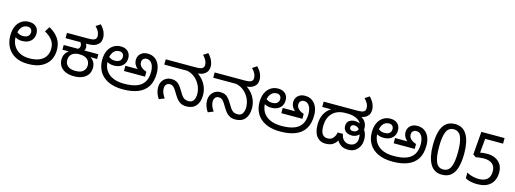

<svg xmlns="http://www.w3.org/2000/svg" viewBox="-6 -1734 7225 2693"><g transform="rotate(15 3607.0 -388.0)"><path d="M375 12Q267 12 191.5 -29Q116 -70 76.5 -142.5Q37 -215 37 -308Q37 -387 62.5 -444Q88 -501 134.5 -532Q181 -563 242 -563Q287 -563 319 -547Q351 -531 368 -501Q385 -471 385 -429Q385 -386 365.5 -352Q346 -318 307.5 -298Q269 -278 212 -278Q190 -278 171 -282Q152 -286 136.5 -293.5Q121 -301 108 -309L118 -380Q128 -373 141.5 -365.5Q155 -358 171 -353Q187 -348 206 -348Q259 -348 283 -370.5Q307 -393 307 -427Q307 -459 289 -476Q271 -493 242 -493Q209 -493 180 -475Q151 -457 133 -416Q115 -375 115 -306Q115 -241 145 -187Q175 -133 233.5 -101Q292 -69 378 -69Q462 -69 520.5 -94Q579 -119 609.5 -166.5Q640 -214 640 -281Q640 -352 600 -403.5Q560 -455 492 -491L538 -565Q625 -518 673.5 -448Q722 -378 722 -281Q722 -201 686.5 -134.5Q651 -68 574.5 -28Q498 12 375 12Z M1042 12Q972 12 921.5 -11Q871 -34 844 -75.5Q817 -117 817 -172Q817 -204 827.5 -232Q838 -260 859 -282.5Q880 -305 911 -321L925 -307L795 -306V-375H1003Q1014 -383 1021.5 -395.5Q1029 -408 1029 -424Q1029 -438 1024.5 -451Q1020 -464 1012 -475L1057 -487L1092 -475Q1100 -462 1104 -448Q1108 -434 1108 -423Q1108 -407 1104.5 -395.5Q1101 -384 1095 -375H1298V-306L1164 -308L1179 -318Q1208 -307 1229.5 -286Q1251 -265 1263 -236.5Q1275 -208 1275 -174Q1275 -119 1249 -77Q1223 -35 1171.5 -11.5Q1120 12 1042 12ZM1046 -66Q1126 -66 1160.5 -100.5Q1195 -135 1195 -184Q1195 -221 1178 -248.5Q1161 -276 1128 -291Q1095 -306 1046 -306Q996 -306 962.5 -290.5Q929 -275 913 -247.5Q897 -220 897 -184Q897 -131 934 -98.5Q971 -66 1046 -66ZM795 -474V-551H1093Q1147 -551 1169 -556Q1191 -561 1201 -569Q1214 -579 1218.5 -591.5Q1223 -604 1223 -618Q1223 -651 1207 -682.5Q1191 -714 1158 -747L1223 -790Q1270 -738 1287 -696.5Q1304 -655 1304 -612Q1304 -593 1296.5 -565.5Q1289 -538 1263 -516Q1238 -494 1203.5 -484Q1169 -474 1111 -474Z M1754 -69Q1863 -69 1934.5 -96Q2006 -123 2041.5 -180.5Q2077 -238 2077 -328Q2077 -373 2065 -409.5Q2053 -446 2029 -467.5Q2005 -489 1968 -489Q1945 -489 1924.5 -472.5Q1904 -456 1904 -419Q1904 -394 1918 -373.5Q1932 -353 1956.5 -337.5Q1981 -322 2012 -312V-241H1706V-317H1885Q1867 -332 1854 -350Q1841 -368 1833.5 -389.5Q1826 -411 1826 -438Q1826 -469 1841.5 -497.5Q1857 -526 1888.5 -544.5Q1920 -563 1967 -563Q2028 -563 2071 -533Q2114 -503 2136.5 -450.5Q2159 -398 2159 -330Q2159 -210 2111 -134.5Q2063 -59 1972.5 -23.5Q1882 12 1756 12Q1628 12 1542 -29.5Q1456 -71 1413 -144Q1370 -217 1370 -311Q1370 -392 1397 -448Q1424 -504 1470.5 -533.5Q1517 -563 1575 -563Q1619 -563 1651 -547Q1683 -531 1700.5 -501Q1718 -471 1718 -429Q1718 -386 1698.5 -352Q1679 -318 1640.5 -298Q1602 -278 1545 -278Q1509 -278 1480 -289Q1451 -300 1430.5 -316Q1410 -332 1396 -348L1420 -414Q1429 -402 1445 -386.5Q1461 -371 1484.5 -359.5Q1508 -348 1539 -348Q1592 -348 1616 -370Q1640 -392 1640 -426Q1640 -458 1622 -475.5Q1604 -493 1575 -493Q1516 -493 1483 -446.5Q1450 -400 1450 -315V-311Q1450 -265 1467 -221.5Q1484 -178 1520 -143.5Q1556 -109 1614 -89Q1672 -69 1754 -69Z M2679 12Q2626 12 2591.5 -8Q2557 -28 2533.5 -59.5Q2510 -91 2490 -125Q2465 -169 2447 -191Q2429 -213 2413.5 -221Q2398 -229 2378 -229Q2344 -229 2325.5 -207.5Q2307 -186 2307 -148Q2307 -116 2321 -82.5Q2335 -49 2358 -17L2280 14Q2257 -18 2242 -60Q2227 -102 2227 -145Q2227 -192 2247 -228Q2267 -264 2301 -284.5Q2335 -305 2377 -305Q2439 -305 2475 -276Q2511 -247 2545 -187Q2568 -148 2587 -121Q2606 -94 2629.5 -80.5Q2653 -67 2688 -67Q2740 -67 2761.5 -103.5Q2783 -140 2783 -190Q2783 -260 2753.5 -320Q2724 -380 2674.5 -420.5Q2625 -461 2563 -474H2229V-551H2654Q2708 -551 2729.5 -556Q2751 -561 2762 -569Q2775 -579 2779.5 -591.5Q2784 -604 2784 -618Q2784 -651 2768 -682.5Q2752 -714 2719 -747L2784 -790Q2831 -738 2848 -696.5Q2865 -655 2865 -612Q2865 -593 2857 -565.5Q2849 -538 2824 -516Q2799 -494 2764 -484Q2729 -474 2671 -474H2647L2704 -483Q2755 -451 2791 -407Q2827 -363 2846 -310.5Q2865 -258 2865 -198Q2865 -100 2816.5 -44Q2768 12 2679 12Z M3390 12Q3337 12 3302.5 -8Q3268 -28 3244.5 -59.5Q3221 -91 3201 -125Q3176 -169 3158 -191Q3140 -213 3124.5 -221Q3109 -229 3089 -229Q3055 -229 3036.5 -207.5Q3018 -186 3018 -148Q3018 -116 3032 -82.5Q3046 -49 3069 -17L2991 14Q2968 -18 2953 -60Q2938 -102 2938 -145Q2938 -192 2958 -228Q2978 -264 3012 -284.5Q3046 -305 3088 -305Q3150 -305 3186 -276Q3222 -247 3256 -187Q3279 -148 3298 -121Q3317 -94 3340.5 -80.5Q3364 -67 3399 -67Q3451 -67 3472.5 -103.5Q3494 -140 3494 -190Q3494 -260 3464.5 -320Q3435 -380 3385.5 -420.5Q3336 -461 3274 -474H2940V-551H3365Q3419 -551 3440.5 -556Q3462 -561 3473 -569Q3486 -579 3490.5 -591.5Q3495 -604 3495 -618Q3495 -651 3479 -682.5Q3463 -714 3430 -747L3495 -790Q3542 -738 3559 -696.5Q3576 -655 3576 -612Q3576 -593 3568 -565.5Q3560 -538 3535 -516Q3510 -494 3475 -484Q3440 -474 3382 -474H3358L3415 -483Q3466 -451 3502 -407Q3538 -363 3557 -310.5Q3576 -258 3576 -198Q3576 -100 3527.5 -44Q3479 12 3390 12Z M4039 -69Q4148 -69 4219.5 -96Q4291 -123 4326.5 -180.5Q4362 -238 4362 -328Q4362 -373 4350 -409.5Q4338 -446 4314 -467.5Q4290 -489 4253 -489Q4230 -489 4209.5 -472.5Q4189 -456 4189 -419Q4189 -394 4203 -373.5Q4217 -353 4241.5 -337.5Q4266 -322 4297 -312V-241H3991V-317H4170Q4152 -332 4139 -350Q4126 -368 4118.5 -389.5Q4111 -411 4111 -438Q4111 -469 4126.5 -497.5Q4142 -526 4173.5 -544.5Q4205 -563 4252 -563Q4313 -563 4356 -533Q4399 -503 4421.5 -450.5Q4444 -398 4444 -330Q4444 -210 4396 -134.5Q4348 -59 4257.5 -23.5Q4167 12 4041 12Q3913 12 3827 -29.5Q3741 -71 3698 -144Q3655 -217 3655 -311Q3655 -392 3682 -448Q3709 -504 3755.5 -533.5Q3802 -563 3860 -563Q3904 -563 3936 -547Q3968 -531 3985.5 -501Q4003 -471 4003 -429Q4003 -386 3983.5 -352Q3964 -318 3925.5 -298Q3887 -278 3830 -278Q3794 -278 3765 -289Q3736 -300 3715.5 -316Q3695 -332 3681 -348L3705 -414Q3714 -402 3730 -386.5Q3746 -371 3769.5 -359.5Q3793 -348 3824 -348Q3877 -348 3901 -370Q3925 -392 3925 -426Q3925 -458 3907 -475.5Q3889 -493 3860 -493Q3801 -493 3768 -446.5Q3735 -400 3735 -315V-311Q3735 -265 3752 -221.5Q3769 -178 3805 -143.5Q3841 -109 3899 -89Q3957 -69 4039 -69Z M4697 12Q4619 12 4571 -46Q4523 -104 4523 -220Q4523 -282 4540.5 -334Q4558 -386 4593 -425.5Q4628 -465 4678 -487L4693 -474H4523V-551H4999Q5052 -551 5074.5 -556Q5097 -561 5107 -569Q5121 -579 5125 -591.5Q5129 -604 5129 -618Q5129 -651 5113 -682.5Q5097 -714 5064 -747L5129 -790Q5176 -738 5193 -696.5Q5210 -655 5210 -612Q5210 -593 5202 -565.5Q5194 -538 5169 -516Q5159 -507 5144.5 -499Q5130 -491 5112 -485.5Q5094 -480 5070 -477L5073 -488Q5108 -474 5130 -450Q5152 -426 5162.5 -397Q5173 -368 5173 -337Q5173 -319 5170.5 -305Q5168 -291 5160 -275Q5158 -271 5153 -268Q5148 -265 5146 -261Q5129 -232 5098 -213Q5067 -194 5023 -194Q4990 -194 4962.5 -205.5Q4935 -217 4918 -241Q4901 -265 4901 -301Q4901 -353 4935.5 -377.5Q4970 -402 5015 -402Q5049 -402 5072.5 -393.5Q5096 -385 5114 -372Q5159 -347 5184.5 -296.5Q5210 -246 5210 -184Q5210 -125 5186.5 -81Q5163 -37 5123 -12.5Q5083 12 5031 12Q4963 12 4922.5 -14.5Q4882 -41 4847 -104L4879 -109Q4856 -58 4827.5 -32Q4799 -6 4766 3Q4733 12 4697 12ZM4708 -67Q4758 -67 4787 -100.5Q4816 -134 4825 -184H4901Q4911 -123 4944.5 -95Q4978 -67 5023 -67Q5053 -67 5078.5 -79Q5104 -91 5119.5 -117Q5135 -143 5135 -185Q5135 -223 5123 -258.5Q5111 -294 5086.5 -317.5Q5062 -341 5024 -341Q5003 -341 4989.5 -330.5Q4976 -320 4976 -301Q4976 -279 4989 -268Q5002 -257 5028 -257Q5044 -257 5061.5 -264.5Q5079 -272 5091 -289.5Q5103 -307 5103 -337Q5103 -367 5087.5 -392.5Q5072 -418 5043.5 -437Q5015 -456 4976.5 -466Q4938 -476 4892 -476H4857Q4795 -476 4748 -457Q4701 -438 4669 -403.5Q4637 -369 4621 -322Q4605 -275 4605 -220Q4605 -137 4632 -102Q4659 -67 4708 -67Z M5670 -69Q5779 -69 5850.5 -96Q5922 -123 5957.5 -180.5Q5993 -238 5993 -328Q5993 -373 5981 -409.5Q5969 -446 5945 -467.5Q5921 -489 5884 -489Q5861 -489 5840.5 -472.5Q5820 -456 5820 -419Q5820 -394 5834 -373.5Q5848 -353 5872.5 -337.5Q5897 -322 5928 -312V-241H5622V-317H5801Q5783 -332 5770 -350Q5757 -368 5749.5 -389.5Q5742 -411 5742 -438Q5742 -469 5757.5 -497.5Q5773 -526 5804.5 -544.5Q5836 -563 5883 -563Q5944 -563 5987 -533Q6030 -503 6052.5 -450.5Q6075 -398 6075 -330Q6075 -210 6027 -134.5Q5979 -59 5888.5 -23.5Q5798 12 5672 12Q5544 12 5458 -29.5Q5372 -71 5329 -144Q5286 -217 5286 -311Q5286 -392 5313 -448Q5340 -504 5386.5 -533.5Q5433 -563 5491 -563Q5535 -563 5567 -547Q5599 -531 5616.5 -501Q5634 -471 5634 -429Q5634 -386 5614.5 -352Q5595 -318 5556.5 -298Q5518 -278 5461 -278Q5425 -278 5396 -289Q5367 -300 5346.5 -316Q5326 -332 5312 -348L5336 -414Q5345 -402 5361 -386.5Q5377 -371 5400.5 -359.5Q5424 -348 5455 -348Q5508 -348 5532 -370Q5556 -392 5556 -426Q5556 -458 5538 -475.5Q5520 -493 5491 -493Q5432 -493 5399 -446.5Q5366 -400 5366 -315V-311Q5366 -265 5383 -221.5Q5400 -178 5436 -143.5Q5472 -109 5530 -89Q5588 -69 5670 -69Z M6387 10Q6272 10 6216 -87.5Q6160 -185 6160 -358Q6160 -474 6182.5 -556Q6205 -638 6255 -681.5Q6305 -725 6387 -725Q6503 -725 6559.5 -628.5Q6616 -532 6616 -358Q6616 -243 6593.5 -160.5Q6571 -78 6520.5 -34Q6470 10 6387 10ZM6387 -66Q6462 -66 6494 -138Q6526 -210 6526 -358Q6526 -504 6494 -576.5Q6462 -649 6387 -649Q6312 -649 6281 -576.5Q6250 -504 6250 -358Q6250 -212 6281 -139Q6312 -66 6387 -66Z M6901 10Q6851 10 6805 0.5Q6759 -9 6727 -29V-113Q6749 -98 6779.5 -87.5Q6810 -77 6843 -71.5Q6876 -66 6903 -66Q6980 -66 7023.5 -103Q7067 -140 7067 -219Q7067 -290 7024 -326.5Q6981 -363 6899 -363Q6873 -363 6839.5 -358.5Q6806 -354 6786 -350L6742 -378L6769 -714H7106V-633H6846L6827 -428Q6843 -432 6870.5 -435Q6898 -438 6929 -438Q6994 -438 7045.5 -414.5Q7097 -391 7127.5 -344.5Q7158 -298 7158 -229Q7158 -117 7092 -53.5Q7026 10 6901 10Z"/></g></svg>

Font: lkannada05
Style: Book
Weight: 400
Designer: Jelle Bosma - Monotype Design Team
Foundry: Monotype Imaging Inc.
Version: Version 2.003